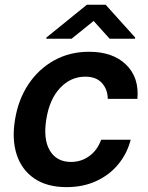

<svg xmlns="http://www.w3.org/2000/svg" viewBox="-20 -768 617 799"><path d="M257.1 10.7Q175.4 10.7 122.9 -25.2Q70.3 -61.1 49.5 -124.6Q28.8 -188.2 42.6 -270.6Q56.1 -354 98.4 -417.4Q140.6 -480.8 205.4 -516.7Q270.2 -552.6 350.1 -552.6Q449.9 -552.6 504.8 -498.9Q559.7 -445.3 551.8 -356.5H428.6Q427.9 -396 404.3 -422.4Q380.7 -448.9 334.5 -448.9Q274.5 -448.9 230.3 -402.2Q186.1 -355.5 172.9 -272.7Q159.1 -189.3 187.3 -141.7Q215.6 -94.1 275.6 -94.1Q317.8 -94.1 351.4 -118.3Q384.9 -142.4 400.9 -186.4H523.8Q508.9 -128.6 471.9 -84Q435 -39.4 380.3 -14.4Q325.6 10.7 257.1 10.7ZM278.1 -606.9 369.6 -680.8 436.1 -606.9H541.9L542.5 -611.9L419.7 -748.2H341.5L173.2 -611.9L172.6 -606.9Z"/></svg>

Font: Inter UI Semi Bold
Style: Italic
Weight: 600
Italic angle: -9.39999°
Designer: Rasmus Andersson
Foundry: rsms
Version: 3.2;8d6f07862